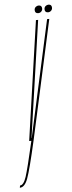

<svg xmlns="http://www.w3.org/2000/svg" viewBox="-146 -702 360 961"><g transform="rotate(-5 33.5 -222.0)"><path d="M-19.5 0 67 -600H78L-6.5 -14H-5.5L123 -600H134L2.5 0Q-30 143 -45.8 186Q-61.5 229 -86.5 229L-84.5 218Q-66.5 218 -53 177.5Q-40 137.5 -8.5 0ZM81.5 -633.5Q65 -633.5 65 -650.5Q65 -660 71.8 -665.8Q78.5 -671.5 86.5 -671.5Q103 -671.5 103 -654.5Q103 -645.5 96.5 -639.5Q90 -633.5 81.5 -633.5ZM131 -633.5Q114.5 -633.5 114.5 -650.5Q114.5 -660 121.2 -665.8Q128 -671.5 136 -671.5Q152.5 -671.5 152.5 -654.5Q152.5 -645.5 146 -639.5Q139.5 -633.5 131 -633.5Z"/></g></svg>

Font: Anybody UltraCondensed Thin
Style: Italic
Weight: 100
Width: 1
Italic angle: -10°
Designer: Tyler Finck
Foundry: Etcetera Type Company
Version: Version 1.010; ttfautohint (v1.8.3) -l 8 -r 50 -G 200 -x 14 